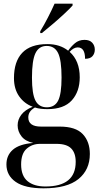

<svg xmlns="http://www.w3.org/2000/svg" viewBox="-20 -786 545 1045"><path d="M217 239Q116 239 65.5 204Q15 169 15 109Q15 59 50.5 28.5Q86 -2 161 -8Q118 -17 97 -44Q76 -71 76 -104Q76 -135 96 -161.5Q116 -188 158 -205Q112 -222 84 -262Q56 -302 56 -361Q56 -451 101 -498.5Q146 -546 238 -546Q306 -546 351 -510Q366 -532 387.5 -550.5Q409 -569 440 -569Q468 -569 482 -553.5Q496 -538 496 -516Q496 -495 483.5 -480.5Q471 -466 443 -466Q443 -528 403 -528Q381 -528 359 -504Q414 -455 414 -365Q414 -288 371 -240Q328 -192 238 -192Q220 -192 202.5 -194Q185 -196 170 -201Q150 -189 142 -176Q134 -163 134 -147Q134 -97 203 -97H305Q392 -97 430.5 -56Q469 -15 469 52Q469 138 407 188.5Q345 239 217 239ZM235 -202Q278 -202 296.5 -238.5Q315 -275 315 -364Q315 -459 296 -497.5Q277 -536 234 -536Q192 -536 173 -496.5Q154 -457 154 -363Q154 -275 173 -238.5Q192 -202 235 -202ZM227 229Q392 229 392 95Q392 47 367.5 22Q343 -3 288 -3H198Q155 -3 125 23.5Q95 50 95 109Q95 171 130 200Q165 229 227 229ZM199 -616Q220 -650 241 -691Q262 -732 277 -766H375V-756Q360 -739 330.5 -711.5Q301 -684 267.5 -655.5Q234 -627 208 -606H199Z"/></svg>

Font: Noto Serif Display SemiCondensed Medium
Style: Regular
Weight: 500
Width: 4
Designer: Monotype Design Team
Foundry: Monotype Imaging Inc.
Version: Version 2.009